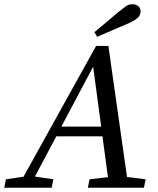

<svg xmlns="http://www.w3.org/2000/svg" viewBox="-49 -887 745 907"><path d="M-29 0 -21 -40 62 -52 405 -670H463L551 -51L639 -40L631 0H366L374 -40L461 -50L435 -243H217L116 -53L203 -40L195 0ZM241 -289H429L391 -572ZM397 -735Q426 -759 454 -782.5Q482 -806 510 -830Q535 -850 547 -858.5Q559 -867 578 -867Q593 -867 604 -858Q615 -849 615 -833Q615 -820 606 -807.5Q597 -795 561 -778Q524 -762 486 -746Q448 -730 410 -713Z"/></svg>

Font: Source Serif Pro
Style: Italic
Weight: 400
Italic angle: -12°
Designer: Frank Grießhammer
Foundry: Adobe Systems Incorporated
Version: Version 3.001;hotconv 1.0.111;makeotfexe 2.5.65597